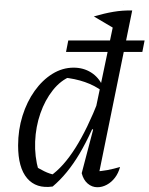

<svg xmlns="http://www.w3.org/2000/svg" viewBox="-20 -780 627 806"><path d="M390 -25 376 -60Q404 -61 430.5 -66Q457 -71 484 -79Q477 -53 462.5 -34Q448 -15 428.5 -4.5Q409 6 389 6Q366 6 348 -9.5Q330 -25 323 -53L371 -236L364 -239L464 -716L535 -736ZM201 3Q132 13 94 -31.5Q56 -76 56 -169Q56 -235 74.5 -294Q93 -353 125.5 -398.5Q158 -444 200 -470Q242 -496 289 -496Q330 -496 362 -476Q394 -456 411 -419L410 -397Q346 -445 244 -455L278 -460Q235 -443 202 -401.5Q169 -360 149.5 -304Q130 -248 127.5 -185.5Q125 -123 142 -64L121 -86Q144 -72 166 -61Q188 -50 214 -45L191 -41Q246 -79 296.5 -159Q347 -239 395 -362L412 -348Q365 -221 314 -135Q263 -49 201 3ZM462 -659 374 -711Q418 -724 456.5 -730.5Q495 -737 535 -736ZM499 -760H500V-759ZM266.6 -610H587L577.5 -562H257.2Z"/></svg>

Font: Piazzolla Thin
Style: Italic
Weight: 400
Italic angle: -11.3°
Version: Version 2.005